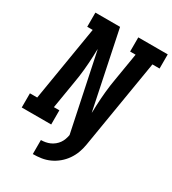

<svg xmlns="http://www.w3.org/2000/svg" viewBox="-227 -853 1064 1186"><g transform="rotate(30 304.5 -260.0)"><path d="M199 215V115Q215 115 231 112Q247 109 262 102.5Q277 96 290.5 85Q304 74 313.5 60.5Q323 47 328.5 31.5Q334 16 337 0L222 -548Q222 -544 221.5 -540.5Q221 -537 221 -533L220 -496Q218 -446 213 -395Q208 -344 199 -294L167 -101H206V0H-4V-101H48L136 -634H97V-735H273L387 -187Q387 -191 387.5 -194.5Q388 -198 388 -202L389 -239Q391 -289 396 -340Q401 -391 410 -441L442 -634H403V-735H613V-634H562L457 0Q452 30 441.5 58.5Q431 87 413 113Q395 139 370.5 159.5Q346 180 317.5 193Q289 206 259 210.5Q229 215 199 215Z"/></g></svg>

Font: Iosevka Curly Slab ExObl
Style: Bold
Weight: 700
Width: 7
Italic angle: -9°
Monospace: yes
Designer: Belleve Invis
Foundry: Belleve Invis
Version: Version 11.0.0; ttfautohint (v1.8.3)